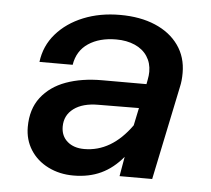

<svg xmlns="http://www.w3.org/2000/svg" viewBox="-46 -613 741 674"><g transform="rotate(5 325.0 -276.0)"><path d="M410 -69Q376 -28 333.5 -8Q291 12 236 12Q187 12 147 -8Q107 -28 84.5 -63.5Q62 -99 62 -144Q62 -207 94 -248.5Q126 -290 181 -310Q236 -330 308 -330H464L467 -346Q470 -361 470 -374Q470 -405 454.5 -428.5Q439 -452 410.5 -464.5Q382 -477 345 -477Q286 -477 247 -451Q208 -425 200 -375H83Q90 -432 127 -474.5Q164 -517 222 -540.5Q280 -564 351 -564Q422 -564 475 -541.5Q528 -519 557.5 -477.5Q587 -436 587 -380Q587 -352 582 -331L513 0H398ZM266 -84Q362 -84 432 -182L445 -244L302 -243Q247 -243 215.5 -219.5Q184 -196 184 -156Q184 -123 206.5 -103.5Q229 -84 266 -84Z"/></g></svg>

Font: Azeret Mono Medium
Style: Italic
Weight: 500
Italic angle: -12°
Designer: Martin Vácha
Foundry: Displaay
Version: Version 1.000; Glyphs 3.0.3, build 3074